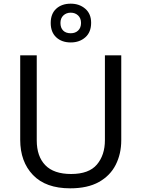

<svg xmlns="http://www.w3.org/2000/svg" viewBox="-20 -1015 771 1045"><path d="M640 -252Q640 -178 610 -118.5Q580 -59 518.5 -24.5Q457 10 362 10Q229 10 159.5 -62.5Q90 -135 90 -254V-714H180V-251Q180 -164 226.5 -116Q273 -68 367 -68Q464 -68 507.5 -119.5Q551 -171 551 -252V-714H640ZM365 -784Q316 -784 286 -812Q256 -840 256 -890Q256 -940 286 -967.5Q316 -995 365 -995Q412 -995 444 -967.5Q476 -940 476 -891Q476 -840 444.5 -812Q413 -784 365 -784ZM365 -834Q390 -834 405.5 -849Q421 -864 421 -890Q421 -916 405 -931Q389 -946 365 -946Q341 -946 325 -931Q309 -916 309 -890Q309 -864 323.5 -849Q338 -834 365 -834Z"/></svg>

Font: Noto Sans Ethiopic
Style: Regular
Weight: 400
Designer: Monotype Design Team
Foundry: Monotype Imaging Inc.
Version: Version 2.102; ttfautohint (v1.8.4.7-5d5b)